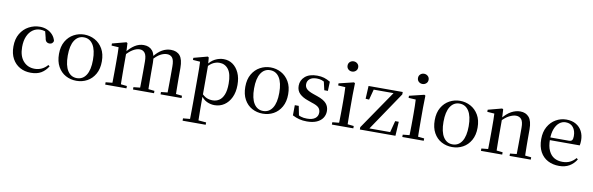

<svg xmlns="http://www.w3.org/2000/svg" viewBox="-61 -1388 6978 2258"><g transform="rotate(10 3428.0 -258.5)"><path d="M300 15Q226 15 169 -17Q112 -49 79 -109Q46 -169 46 -254Q46 -345 83.5 -408Q121 -471 182.5 -504Q244 -537 315 -537Q362 -537 401.5 -519.5Q441 -502 468 -471.5Q495 -441 505 -400Q494 -362 458 -362Q435 -362 420.5 -375Q406 -388 402 -420L379 -510L434 -469Q404 -488 377.5 -496Q351 -504 324 -504Q274 -504 234 -475.5Q194 -447 171 -394Q148 -341 148 -266Q148 -158 200.5 -98.5Q253 -39 337 -39Q381 -39 419.5 -57Q458 -75 489 -111L506 -98Q472 -43 423 -14Q374 15 300 15Z M844 15Q774 15 716 -16.5Q658 -48 623.5 -110Q589 -172 589 -261Q589 -351 625 -412.5Q661 -474 719.5 -505.5Q778 -537 844 -537Q912 -537 970.5 -505.5Q1029 -474 1065 -412.5Q1101 -351 1101 -261Q1101 -172 1065.5 -110Q1030 -48 972 -16.5Q914 15 844 15ZM844 -17Q915 -17 955 -79Q995 -141 995 -260Q995 -379 955 -441.5Q915 -504 844 -504Q774 -504 734 -441.5Q694 -379 694 -260Q694 -141 734 -79Q774 -17 844 -17Z M1187 0V-28L1295 -39H1336L1441 -28V0ZM1266 0Q1267 -25 1267.5 -66Q1268 -107 1268.5 -152Q1269 -197 1269 -230V-296Q1269 -347 1268.5 -385Q1268 -423 1266 -460L1181 -465V-490L1347 -534L1360 -526L1366 -413V-410V-230Q1366 -197 1366.5 -152Q1367 -107 1367.5 -66Q1368 -25 1369 0ZM1519 0V-28L1624 -39H1667L1770 -28V0ZM1597 0Q1598 -25 1598.5 -65.5Q1599 -106 1599.5 -151Q1600 -196 1600 -230V-348Q1600 -420 1577.5 -449.5Q1555 -479 1516 -479Q1479 -479 1436 -454Q1393 -429 1345 -373L1337 -412H1350Q1397 -473 1447.5 -505Q1498 -537 1554 -537Q1621 -537 1658 -492.5Q1695 -448 1695 -348V-230Q1695 -196 1695.5 -151Q1696 -106 1696.5 -65.5Q1697 -25 1698 0ZM1848 0V-28L1952 -39H1995L2099 -28V0ZM1925 0Q1926 -25 1926.5 -65.5Q1927 -106 1927.5 -151Q1928 -196 1928 -230V-348Q1928 -422 1905.5 -450.5Q1883 -479 1841 -479Q1804 -479 1762.5 -456.5Q1721 -434 1673 -378L1663 -419H1677Q1724 -480 1774 -508.5Q1824 -537 1878 -537Q1950 -537 1987 -492.5Q2024 -448 2024 -347V-230Q2024 -196 2024.5 -151Q2025 -106 2025.5 -65.5Q2026 -25 2027 0Z M2157 260V232L2268 222H2318L2433 232V260ZM2239 260Q2240 223 2240.5 182Q2241 141 2241.5 99.5Q2242 58 2242 23V-293Q2242 -344 2241.5 -383.5Q2241 -423 2239 -459L2153 -465V-490L2318 -534L2331 -526L2338 -443L2339 -437V-78L2338 -67V23Q2338 57 2338.5 98.5Q2339 140 2339.5 181.5Q2340 223 2341 260ZM2493 15Q2447 15 2402.5 -5.5Q2358 -26 2321 -79H2308L2323 -103Q2358 -65 2390.5 -51Q2423 -37 2463 -37Q2505 -37 2539.5 -59Q2574 -81 2594.5 -131Q2615 -181 2615 -263Q2615 -379 2574.5 -432.5Q2534 -486 2467 -486Q2432 -486 2396.5 -469.5Q2361 -453 2319 -405L2307 -429H2317Q2356 -486 2406 -511.5Q2456 -537 2508 -537Q2570 -537 2617 -504Q2664 -471 2692 -410.5Q2720 -350 2720 -265Q2720 -179 2690 -116Q2660 -53 2609 -19Q2558 15 2493 15Z M3069 15Q2999 15 2941 -16.5Q2883 -48 2848.5 -110Q2814 -172 2814 -261Q2814 -351 2850 -412.5Q2886 -474 2944.5 -505.5Q3003 -537 3069 -537Q3137 -537 3195.5 -505.5Q3254 -474 3290 -412.5Q3326 -351 3326 -261Q3326 -172 3290.5 -110Q3255 -48 3197 -16.5Q3139 15 3069 15ZM3069 -17Q3140 -17 3180 -79Q3220 -141 3220 -260Q3220 -379 3180 -441.5Q3140 -504 3069 -504Q2999 -504 2959 -441.5Q2919 -379 2919 -260Q2919 -141 2959 -79Q2999 -17 3069 -17Z M3597 15Q3546 15 3505.5 4.5Q3465 -6 3424 -27L3425 -149H3472L3498 -19L3458 -22V-58Q3488 -39 3518.5 -28.5Q3549 -18 3592 -18Q3657 -18 3690 -43.5Q3723 -69 3723 -112Q3723 -148 3701 -171Q3679 -194 3617 -213L3564 -232Q3503 -253 3466.5 -288.5Q3430 -324 3430 -382Q3430 -448 3480.5 -492.5Q3531 -537 3625 -537Q3672 -537 3708 -526Q3744 -515 3783 -492L3779 -382H3736L3708 -503L3742 -495V-463Q3712 -485 3685 -494Q3658 -503 3626 -503Q3571 -503 3542 -478.5Q3513 -454 3513 -415Q3513 -381 3536.5 -358.5Q3560 -336 3615 -317L3667 -299Q3744 -273 3776.5 -236Q3809 -199 3809 -145Q3809 -99 3784.5 -62.5Q3760 -26 3713 -5.5Q3666 15 3597 15Z M3894 0V-28L4003 -39H4043L4150 -28V0ZM3973 0Q3974 -25 3975 -66Q3976 -107 3976.5 -152Q3977 -197 3977 -230V-294Q3977 -345 3976 -384.5Q3975 -424 3973 -461L3887 -466V-491L4064 -534L4077 -526L4074 -382V-230Q4074 -197 4074.5 -152Q4075 -107 4075.5 -66Q4076 -25 4077 0ZM4018 -655Q3992 -655 3973.5 -672Q3955 -689 3955 -716Q3955 -743 3973.5 -760Q3992 -777 4018 -777Q4044 -777 4063 -760Q4082 -743 4082 -716Q4082 -689 4063 -672Q4044 -655 4018 -655Z M4228 0V-28L4557 -509V-481L4549 -490H4424H4280L4312 -509L4274 -365L4232 -368L4240 -522H4648V-493L4323 -12L4328 -52L4330 -32H4459H4607L4580 -15L4620 -169H4663L4653 0Z M4735 0V-28L4844 -39H4884L4991 -28V0ZM4814 0Q4815 -25 4816 -66Q4817 -107 4817.5 -152Q4818 -197 4818 -230V-294Q4818 -345 4817 -384.5Q4816 -424 4814 -461L4728 -466V-491L4905 -534L4918 -526L4915 -382V-230Q4915 -197 4915.5 -152Q4916 -107 4916.5 -66Q4917 -25 4918 0ZM4859 -655Q4833 -655 4814.5 -672Q4796 -689 4796 -716Q4796 -743 4814.5 -760Q4833 -777 4859 -777Q4885 -777 4904 -760Q4923 -743 4923 -716Q4923 -689 4904 -672Q4885 -655 4859 -655Z M5331 15Q5261 15 5203 -16.5Q5145 -48 5110.5 -110Q5076 -172 5076 -261Q5076 -351 5112 -412.5Q5148 -474 5206.5 -505.5Q5265 -537 5331 -537Q5399 -537 5457.5 -505.5Q5516 -474 5552 -412.5Q5588 -351 5588 -261Q5588 -172 5552.5 -110Q5517 -48 5459 -16.5Q5401 15 5331 15ZM5331 -17Q5402 -17 5442 -79Q5482 -141 5482 -260Q5482 -379 5442 -441.5Q5402 -504 5331 -504Q5261 -504 5221 -441.5Q5181 -379 5181 -260Q5181 -141 5221 -79Q5261 -17 5331 -17Z M5674 0V-28L5782 -39H5823L5928 -28V0ZM5753 0Q5754 -25 5754.5 -66Q5755 -107 5755.5 -152Q5756 -197 5756 -230V-295Q5756 -346 5755.5 -384.5Q5755 -423 5753 -459L5668 -465V-490L5834 -534L5847 -526L5853 -410V-409V-230Q5853 -197 5853.5 -152Q5854 -107 5854.5 -66Q5855 -25 5856 0ZM6016 0V-28L6122 -39H6164L6269 -28V0ZM6094 0Q6095 -25 6095.5 -65.5Q6096 -106 6096.5 -151Q6097 -196 6097 -230V-352Q6097 -422 6074 -450.5Q6051 -479 6009 -479Q5976 -479 5930 -456.5Q5884 -434 5832 -376L5825 -412H5836Q5891 -480 5944 -508.5Q5997 -537 6050 -537Q6117 -537 6155 -492.5Q6193 -448 6193 -348V-230Q6193 -196 6193.5 -151Q6194 -106 6195 -65.5Q6196 -25 6197 0Z M6609 15Q6533 15 6474 -16Q6415 -47 6381.5 -108.5Q6348 -170 6348 -260Q6348 -346 6383 -408Q6418 -470 6476 -503.5Q6534 -537 6601 -537Q6669 -537 6716.5 -509Q6764 -481 6788.5 -433.5Q6813 -386 6813 -325Q6813 -289 6807 -265H6392V-297H6672Q6700 -297 6710 -312Q6720 -327 6720 -360Q6720 -425 6688 -464.5Q6656 -504 6598 -504Q6557 -504 6523.5 -477.5Q6490 -451 6470 -399.5Q6450 -348 6450 -273Q6450 -192 6474.5 -139.5Q6499 -87 6541 -63Q6583 -39 6638 -39Q6691 -39 6729.5 -58Q6768 -77 6797 -112L6814 -99Q6782 -45 6730.5 -15Q6679 15 6609 15Z"/></g></svg>

Font: Noto Serif TC ExtraLight Medium
Style: Regular
Weight: 500
Version: Version 2.002-H1;hotconv 1.1.0;makeotfexe 2.6.0